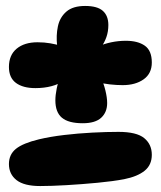

<svg xmlns="http://www.w3.org/2000/svg" viewBox="-20 -620 540 645"><path d="M185 -466H172Q168 -501 174.5 -531.5Q181 -562 203 -581Q225 -600 266 -600Q307 -600 325.5 -583.5Q344 -567 344 -536Q344 -514 337.5 -495.5Q331 -477 320 -462L310 -464Q330 -473 354 -478Q378 -483 403 -483Q443 -483 466.5 -466.5Q490 -450 490 -410Q490 -373 462.5 -353.5Q435 -334 392 -334Q372 -334 349 -336.5Q326 -339 304 -345L319 -358Q328 -341 334 -316.5Q340 -292 340 -274Q340 -243 320 -224.5Q300 -206 258 -206Q210 -206 188 -224.5Q166 -243 166 -283Q166 -300 170.5 -322.5Q175 -345 184 -365L197 -350Q158 -324 99 -324Q57 -324 33.5 -341.5Q10 -359 10 -395Q10 -435 36 -456.5Q62 -478 106 -478Q129 -478 149 -474.5Q169 -471 185 -466ZM115 5Q61 5 35.5 -15Q10 -35 10 -69Q10 -101 33.5 -120Q57 -139 111 -152Q149 -161 195.5 -166.5Q242 -172 290 -174.5Q338 -177 378 -177Q439 -177 464.5 -156Q490 -135 490 -100Q490 -66 466 -46.5Q442 -27 397 -18Q360 -11 307.5 -6Q255 -1 203.5 2Q152 5 115 5Z"/></svg>

Font: DynaPuff SemiBold
Style: Regular
Weight: 600
Designer: Toshi Omagari, Jennifer Daniel
Foundry: Google Fonts
Version: Version 2.000